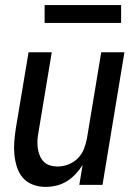

<svg xmlns="http://www.w3.org/2000/svg" viewBox="-20 -725 540 753"><path d="M158 8Q132 8 108.5 -1Q85 -10 69.5 -28Q54 -46 46.5 -69.5Q39 -93 36.5 -118Q34 -143 36 -169Q38 -195 42 -221L92 -520H183L131 -207Q128 -192 127 -176Q126 -160 128 -145Q130 -130 135.5 -116Q141 -102 151 -91.5Q161 -81 175.5 -76.5Q190 -72 206 -72Q227 -72 248 -80Q269 -88 285 -104Q301 -120 309 -140.5Q317 -161 321 -182L377 -520H468L382 0H291L304 -78Q292 -59 276 -42Q260 -25 241 -13.5Q222 -2 200.5 3Q179 8 158 8ZM455 -635H155V-705H455Z"/></svg>

Font: Iosevka SS04 Medium
Style: Italic
Weight: 500
Italic angle: -9°
Monospace: yes
Designer: Belleve Invis
Foundry: Belleve Invis
Version: Version 19.0.0; ttfautohint (v1.8.4)